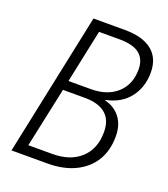

<svg xmlns="http://www.w3.org/2000/svg" viewBox="-132 -808 791 902"><g transform="rotate(20 263.5 -357.0)"><path d="M30 0 180 -714H338Q426 -714 473 -676.5Q520 -639 520 -567Q520 -494 479.5 -441.5Q439 -389 364 -374V-371Q412 -359 440 -322.5Q468 -286 468 -229Q468 -157 436 -106Q404 -55 346 -27.5Q288 0 210 0ZM282 -398Q364 -398 412.5 -442Q461 -486 461 -561Q461 -612 429 -638Q397 -664 328 -664H226L170 -398ZM215 -50Q306 -50 357.5 -98Q409 -146 409 -229Q409 -290 373 -320Q337 -350 269 -350H160L96 -50Z"/></g></svg>

Font: Noto Sans SemiCondensed Light
Style: Italic
Weight: 300
Width: 4
Italic angle: -12°
Designer: Monotype Design Team
Foundry: Monotype Imaging Inc.
Version: Version 2.013; ttfautohint (v1.8.4.7-5d5b)